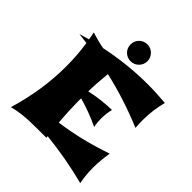

<svg xmlns="http://www.w3.org/2000/svg" viewBox="-259 -1065 1271 1271"><g transform="rotate(45 376.5 -430.0)"><path d="M340.8 -2Q300.8 -1.5 261.5 -1.7Q222.2 -2 183.3 -0.5Q144.5 1 106.4 5.9Q68.4 10.7 30.8 21Q64.5 -92.3 81.8 -203.9Q99.1 -315.4 99.1 -428.2Q99.1 -479.5 95.5 -530.5Q91.8 -581.5 84 -632.8L8.8 -642.1Q26.4 -647.5 44.2 -652.3Q62 -657.2 79.1 -662.1Q76.7 -675.8 74.5 -689.2Q72.3 -702.6 68.8 -716.8Q98.1 -708 127 -700.2Q155.8 -692.4 186 -687Q280.3 -706.5 374.3 -716.8Q468.3 -727.1 564.9 -727.1Q606.4 -727.1 647.9 -725.1Q689.5 -723.1 731.9 -719.2Q708 -629.9 708 -534.2Q708 -499 710.9 -464.8Q526.4 -543 330.1 -587.9Q325.7 -544.9 322.8 -501.5Q319.8 -458 318.8 -415Q368.7 -426.3 418 -432.1Q467.3 -438 517.1 -439Q505.9 -393.1 505.9 -348.1Q505.9 -330.1 507.6 -312Q509.3 -293.9 513.2 -275.9Q465.8 -298.8 417 -316.9Q368.2 -335 317.9 -349.1Q317.9 -297.4 320.1 -242.2Q322.3 -187 327.1 -130.9Q515.1 -156.2 710.9 -224.1Q705.1 -187.5 701.7 -151.9Q698.2 -116.2 698.2 -80.1Q698.2 -46.9 701.2 -14.2Q704.1 18.6 710.9 51.8Q618.7 28.3 526.4 11.5Q434.1 -5.4 338.9 -15.1Q338.9 -12.2 339.4 -8.5Q339.8 -4.9 340.8 -2ZM455.1 -833Q455.1 -816.4 448.7 -802Q442.4 -787.6 431.6 -776.9Q420.9 -766.1 406.5 -760Q392.1 -753.9 376 -753.9Q359.4 -753.9 345 -760Q330.6 -766.1 319.8 -776.9Q309.1 -787.6 303 -802Q296.9 -816.4 296.9 -833Q296.9 -849.6 303 -864Q309.1 -878.4 319.8 -889.2Q330.6 -899.9 345 -906Q359.4 -912.1 376 -912.1Q392.1 -912.1 406.5 -906Q420.9 -899.9 431.6 -889.2Q442.4 -878.4 448.7 -864Q455.1 -849.6 455.1 -833Z"/></g></svg>

Font: Shojumaru
Style: Regular
Weight: 400
Version: Version 1.001